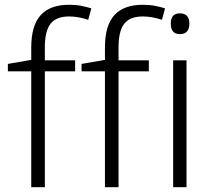

<svg xmlns="http://www.w3.org/2000/svg" viewBox="-20 -785 890 805"><path d="M295 -486H168V0H111V-486H13V-517L111 -534V-586Q111 -678 150.5 -721.5Q190 -765 270 -765Q298 -765 321 -760.5Q344 -756 363 -750L350 -702Q332 -708 311.5 -712Q291 -716 270 -716Q216 -716 192 -685.5Q168 -655 168 -587V-532H295ZM604 -486H477V0H420V-486H322V-517L420 -534V-586Q420 -678 459.5 -721.5Q499 -765 579 -765Q607 -765 630 -760.5Q653 -756 672 -750L659 -702Q641 -708 620.5 -712Q600 -716 579 -716Q525 -716 501 -685.5Q477 -655 477 -587V-532H604ZM734 -729Q774 -729 774 -686Q774 -642 734 -642Q696 -642 696 -686Q696 -729 734 -729ZM762 -532V0H706V-532Z"/></svg>

Font: BC Sans Light
Style: Regular
Weight: 300
Designer: Monotype Design Team
Foundry: Monotype Imaging Inc.
Version: Version 2.000;GOOG;noto-source:20170915:90ef993387c0